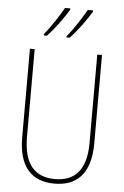

<svg xmlns="http://www.w3.org/2000/svg" viewBox="-63 -997 679 1051"><g transform="rotate(5 277.0 -471.5)"><path d="M405 -946V-953H376C355 -915 308 -841 273 -800V-793H290C330 -833 385 -911 405 -946ZM280 -946V-953H251C230 -915 184 -844 148 -800V-793H165C205 -833 260 -911 280 -946ZM475 -228V-714H449V-228C449 -72 379 -15 277 -15C169 -15 105 -79 105 -232V-714H79V-228C79 -66 150 10 277 10C390 10 475 -52 475 -228Z"/></g></svg>

Font: Noto Sans Myanmar UI Condensed Thin
Style: Regular
Weight: 100
Width: 3
Designer: Monotype Design Team
Foundry: Monotype Imaging Inc.
Version: Version 2.103